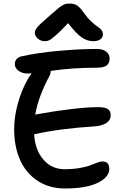

<svg xmlns="http://www.w3.org/2000/svg" viewBox="-20 -1024 706 1086"><path d="M232.9 -791Q210.4 -791 193.6 -806.2Q176.8 -821.3 176.8 -838.9Q176.8 -852.5 191.4 -870.4Q206.1 -888.2 259.8 -934.1Q270.5 -942.9 289.8 -960Q309.1 -977.1 314.7 -981.4Q320.3 -985.8 332.3 -993.2Q344.2 -1000.5 353.3 -1002.2Q362.3 -1003.9 375 -1003.9Q399.4 -1003.9 416.5 -992.7Q433.6 -981.4 453.1 -953.1Q473.1 -924.3 495.4 -903.3Q517.6 -882.3 531 -874Q544.4 -865.7 553.2 -855Q562 -844.2 562 -830.1Q562 -812 547.4 -801.5Q532.7 -791 507.8 -791Q473.6 -791 442.6 -812Q411.6 -833 365.2 -893.1Q321.3 -846.2 294.9 -823.5Q268.6 -800.8 257.6 -795.9Q246.6 -791 232.9 -791ZM347.2 42Q256.3 42 190.4 -2.7Q124.5 -47.4 92.3 -122.3Q60.1 -197.3 60.1 -293Q60.1 -363.3 80.6 -437.5Q101.1 -511.7 134.8 -571.8Q144 -589.4 159.2 -608.9Q153.3 -607.9 141.1 -607.9Q105.5 -607.9 84.7 -623.5Q64 -639.2 64 -661.1Q64 -694.3 100.1 -705.1Q191.9 -725.6 311.3 -736.3Q430.7 -747.1 527.8 -747.1Q562.5 -747.1 581.3 -731.4Q600.1 -715.8 600.1 -692.9Q600.1 -668 584.2 -654.5Q568.4 -641.1 529.8 -641.1Q388.7 -641.1 267.1 -623Q267.1 -613.8 262.2 -599.1Q197.3 -479.5 179.2 -376Q406.7 -417 534.2 -418Q573.2 -418 589.6 -407.2Q606 -396.5 606 -373Q606 -343.3 580.1 -327.4Q554.2 -311.5 513.2 -309.1Q317.9 -296.9 172.9 -264.2Q178.7 -175.3 225.6 -121.1Q272.5 -66.9 345.2 -66.9Q391.6 -66.9 430.9 -73.7Q470.2 -80.6 490.7 -88.9Q511.2 -97.2 529.8 -104Q548.3 -110.8 558.1 -110.8Q598.1 -110.8 598.1 -68.8Q598.1 -22 533.2 10Q468.3 42 347.2 42Z"/></svg>

Font: Shantell Sans Irregular
Style: Regular
Weight: 500
Designer: Stephen Nixon, Anya Danilova, Shantell Martin
Foundry: Arrow Type
Version: Version 1.006;[9816181b4]